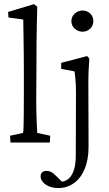

<svg xmlns="http://www.w3.org/2000/svg" viewBox="-20 -697 534 939"><path d="M31.2 0 29.3 -33.2 92.8 -46.9Q94.7 -57.6 95.2 -78.1Q95.7 -98.6 96.2 -136.2Q96.7 -173.8 96.7 -233.4V-355.5Q96.7 -392.6 96.2 -433.1Q95.7 -473.6 95.2 -509.8Q94.7 -545.9 94.2 -570.8Q93.8 -595.7 93.8 -601.6L21.5 -611.3L19.5 -638.7L146.5 -676.8L162.1 -664.1Q161.1 -622.1 160.2 -581.1Q159.2 -540 158.7 -489.7Q158.2 -439.5 158.2 -369.1L157.2 -208Q157.2 -153.3 159.2 -107.4Q161.1 -61.5 162.1 -46.9L225.6 -33.2L223.6 0ZM265.6 222.7Q227.5 222.7 203.1 205.6Q178.7 188.5 178.7 165Q178.7 153.3 186 146Q193.4 138.7 206.1 138.7Q218.8 138.7 228.5 143.1Q238.3 147.5 250 159.2L291 199.2L273.4 192.4Q293.9 192.4 311.5 180.2Q329.1 168 339.8 139.2Q350.6 110.4 350.6 62.5L351.6 -241.2Q351.6 -284.2 348.6 -313Q345.7 -341.8 344.7 -347.7L279.3 -360.4V-389.6L406.2 -422.9L417 -410.2Q415 -385.7 413.6 -357.9Q412.1 -330.1 412.1 -287.1L413.1 20.5Q413.1 84 394 129.4Q375 174.8 341.3 198.7Q307.6 222.7 265.6 222.7ZM383.8 -542Q362.3 -542 345.7 -556.6Q329.1 -571.3 329.1 -593.8Q329.1 -616.2 345.7 -630.9Q362.3 -645.5 383.8 -645.5Q405.3 -645.5 420.9 -630.9Q436.5 -616.2 436.5 -593.8Q436.5 -571.3 420.9 -556.6Q405.3 -542 383.8 -542Z"/></svg>

Font: Crimson Pro Light
Style: Regular
Weight: 300
Designer: Jacques Le Bailly
Foundry: Baron von Fonthausen
Version: Version 1.003